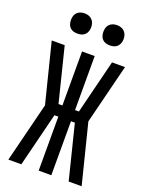

<svg xmlns="http://www.w3.org/2000/svg" viewBox="-173 -1031 845 1113"><g transform="rotate(20 250.0 -474.0)"><path d="M476 0H396L313 -333H289V0H211V-333H187L104 0H24L116 -368L24 -735H104L187 -402H211V-735H289V-402H313L396 -735H476L384 -367ZM350 -823Q337 -823 325 -826.5Q313 -830 304 -839Q295 -848 291.5 -860Q288 -872 288 -885Q288 -898 291.5 -910Q295 -922 304 -931Q313 -940 325 -944Q337 -948 350 -948Q363 -948 375 -944Q387 -940 396 -931Q405 -922 409 -910Q413 -898 413 -885Q413 -872 409 -860Q405 -848 396 -839Q387 -830 375 -826.5Q363 -823 350 -823ZM150 -823Q137 -823 125 -826.5Q113 -830 104 -839Q95 -848 91.5 -860Q88 -872 88 -885Q88 -898 91.5 -910Q95 -922 104 -931Q113 -940 125 -944Q137 -948 150 -948Q163 -948 175 -944Q187 -940 196 -931Q205 -922 209 -910Q213 -898 213 -885Q213 -872 209 -860Q205 -848 196 -839Q187 -830 175 -826.5Q163 -823 150 -823Z"/></g></svg>

Font: Iosevka Algr
Style: Regular
Weight: 400
Monospace: yes
Designer: Belleve Invis
Foundry: Belleve Invis
Version: Version 26.0.2; ttfautohint (v1.8.3)